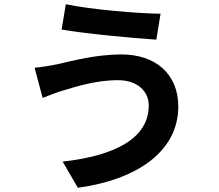

<svg xmlns="http://www.w3.org/2000/svg" viewBox="-20 -827 1040 910"><path d="M685 -327C685 -171 525 -89 277 -61L349 63C627 25 825 -108 825 -322C825 -479 714 -569 556 -569C439 -569 327 -540 254 -523C221 -516 178 -509 144 -506L182 -363C211 -374 250 -390 279 -398C330 -413 429 -447 539 -447C633 -447 685 -393 685 -327ZM292 -807 272 -687C387 -667 604 -647 721 -639L741 -762C635 -763 408 -782 292 -807Z"/></svg>

Font: Source Han Sans KR
Style: Bold
Weight: 700
Designer: Ryoko NISHIZUKA 西塚涼子 (kana, bopomofo & ideographs); Paul D. Hunt (Latin, Greek & Cyrillic); Sandoll Communications 산돌커뮤니
Foundry: Adobe
Version: Version 2.004;hotconv 1.0.118;makeotfexe 2.5.65603